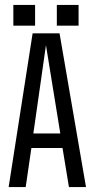

<svg xmlns="http://www.w3.org/2000/svg" viewBox="-20 -757 383 777"><path d="M259 0 233 -158H107L84 0H15L112 -622H221L328 0ZM115 -217H224L166 -574ZM122 -737V-653H34V-737ZM298 -737V-653H210V-737Z"/></svg>

Font: Teko Light
Style: Regular
Weight: 300
Designer: Manushi Parikh, Jonny Pinhorn
Foundry: Indian Type Foundry
Version: Version 1.105;PS 1.0;hotconv 1.0.78;makeotf.lib2.5.61930; tt